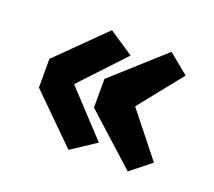

<svg xmlns="http://www.w3.org/2000/svg" viewBox="-79 -554 672 603"><g transform="rotate(20 257.5 -252.0)"><path d="M201 -52 283 -106 147 -252 283 -397 201 -452 47 -300V-204ZM399 -52 467 -106 351 -252 467 -397 400 -452 231 -300V-204Z"/></g></svg>

Font: Falling Sky
Style: Bd+
Weight: 400
Designer: Paul D. Hunt
Foundry: Adobe Systems Incorporated
Version: Version 1.02